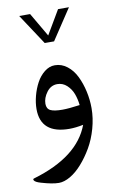

<svg xmlns="http://www.w3.org/2000/svg" viewBox="-94 -631 581 948"><g transform="rotate(-10 197.0 -157.0)"><path d="M173.3 -426.8 72.3 -580.1H127L194.8 -463.9L196.8 -460.4L198.7 -463.9L267.1 -580.1H321.8L220.2 -426.8ZM202.6 -310.1Q236.8 -310.1 264.6 -288.3Q292.5 -266.6 309.6 -231.4Q326.7 -196.3 335.9 -154.5Q345.2 -112.8 345.2 -70.3Q345.2 -20 330.8 31.2Q316.4 82.5 292.5 123.5Q268.6 164.6 239.7 197.3Q210.9 230 180.2 247.8Q149.4 265.6 123 265.6Q90.3 265.6 34.7 249Q7.3 241.2 2 231.4Q-2 224.1 6.3 222.2Q233.4 155.3 290 3.9Q251 11.7 220.7 11.7Q76.7 11.7 76.7 -112.3Q76.7 -143.6 85.7 -178Q94.7 -212.4 110.6 -241.9Q126.5 -271.5 150.9 -290.8Q175.3 -310.1 202.6 -310.1ZM124.5 -130.4Q124.5 -105.5 143.1 -96.4Q161.6 -87.4 202.6 -87.4Q234.4 -87.4 290 -95.2Q286.6 -126 276.9 -152.1Q267.1 -178.2 246.6 -197.3Q226.1 -216.3 198.7 -216.3Q166.5 -216.3 145.5 -188Q124.5 -159.7 124.5 -130.4Z"/></g></svg>

Font: Parastoo FD
Style: FD
Weight: 400
Foundry: Saber Rastikerdar (saber.rastikerdar@gmail.com)
Version: Version 2.0.1